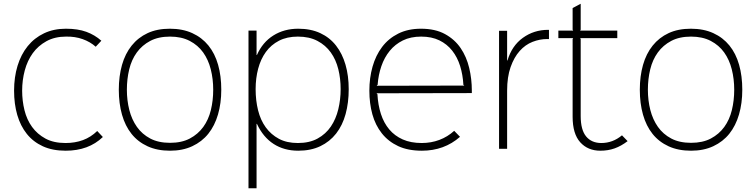

<svg xmlns="http://www.w3.org/2000/svg" viewBox="-20 -793 4030 1023"><path d="M528 -63Q452 10 330 10Q260 10 208.5 -13.5Q157 -37 123 -79.5Q89 -122 72 -180.5Q55 -239 55 -310Q55 -382 73.5 -442.5Q92 -503 127.5 -547Q163 -591 214.5 -615.5Q266 -640 331 -640Q395 -640 440 -623.5Q485 -607 520 -576L490 -544Q461 -570 420.5 -584.5Q380 -599 332 -598Q272 -598 227.5 -573.5Q183 -549 154.5 -509.5Q126 -470 112 -418Q98 -366 98 -310Q98 -256 110.5 -205.5Q123 -155 151 -116.5Q179 -78 222.5 -54.5Q266 -31 329 -31Q380 -31 422 -46.5Q464 -62 498 -95Z M1159 -315Q1159 -243 1141.5 -183Q1124 -123 1090 -80.5Q1056 -38 1004.5 -14Q953 10 886 10Q818 10 766.5 -13.5Q715 -37 681 -79.5Q647 -122 630 -182Q613 -242 613 -315Q613 -387 630 -447Q647 -507 681.5 -550Q716 -593 766.5 -616.5Q817 -640 885 -640Q953 -640 1004.5 -616.5Q1056 -593 1090.5 -550.5Q1125 -508 1142 -448Q1159 -388 1159 -315ZM1116 -315Q1116 -372 1103 -423.5Q1090 -475 1062.5 -513.5Q1035 -552 991 -575Q947 -598 886 -598Q824 -598 780.5 -575Q737 -552 709 -513.5Q681 -475 668.5 -423.5Q656 -372 656 -315Q656 -258 669 -207Q682 -156 709.5 -117Q737 -78 780.5 -55Q824 -32 886 -32Q948 -32 991.5 -55Q1035 -78 1063 -116.5Q1091 -155 1103.5 -206.5Q1116 -258 1116 -315Z M1838 -318Q1838 -246 1821.5 -185.5Q1805 -125 1771 -81.5Q1737 -38 1686.5 -14Q1636 10 1569 10Q1494 10 1438 -26Q1382 -62 1349 -133H1347V210H1304V-630H1347V-500H1349Q1379 -568 1436.5 -604Q1494 -640 1569 -640Q1636 -640 1686.5 -616.5Q1737 -593 1770.5 -550Q1804 -507 1821 -448Q1838 -389 1838 -318ZM1795 -318Q1795 -374 1782.5 -424.5Q1770 -475 1742.5 -513.5Q1715 -552 1671.5 -575Q1628 -598 1567 -598Q1509 -598 1466.5 -576Q1424 -554 1396.5 -516Q1369 -478 1355.5 -427Q1342 -376 1342 -318Q1342 -258 1355 -205.5Q1368 -153 1396 -114.5Q1424 -76 1466 -53.5Q1508 -31 1567 -31Q1629 -31 1672.5 -55Q1716 -79 1743 -119Q1770 -159 1782.5 -211Q1795 -263 1795 -318Z M2494 -297 1986 -296 1991 -291Q1994 -234 2009.5 -186Q2025 -138 2054 -103.5Q2083 -69 2126 -50Q2169 -31 2227 -31Q2277 -31 2321 -47.5Q2365 -64 2400 -96L2431 -64Q2389 -27 2338 -8.5Q2287 10 2228 10Q2154 10 2101.5 -14.5Q2049 -39 2014.5 -82.5Q1980 -126 1964 -184Q1948 -242 1948 -310Q1948 -378 1965 -438Q1982 -498 2016 -543Q2050 -588 2102 -614Q2154 -640 2223 -640Q2299 -640 2351 -611.5Q2403 -583 2434.5 -536.5Q2466 -490 2480 -431Q2494 -372 2494 -310ZM2454 -337 2449 -341Q2446 -395 2431.5 -441.5Q2417 -488 2389.5 -523Q2362 -558 2321 -578Q2280 -598 2224 -598Q2168 -598 2126.5 -577.5Q2085 -557 2056.5 -522Q2028 -487 2012 -440.5Q1996 -394 1992 -341L1987 -336Z M2905 -585H2895Q2856 -585 2817.5 -570Q2779 -555 2749 -521.5Q2719 -488 2700.5 -435.5Q2682 -383 2682 -310V0H2639V-629H2682V-471H2684Q2707 -549 2766 -591.5Q2825 -634 2900 -634H2905Z M3324 -41Q3290 -15 3255 -2.5Q3220 10 3179 10Q3112 10 3071.5 -35Q3031 -80 3031 -171V-585L3034 -590H2955V-630H3034L3031 -635V-750L3074 -773V-635L3071 -630H3269V-590H3071L3074 -585V-175Q3074 -101 3103 -66Q3132 -31 3184 -31Q3245 -31 3294 -72Z M3935 -315Q3935 -243 3917.5 -183Q3900 -123 3866 -80.5Q3832 -38 3780.5 -14Q3729 10 3662 10Q3594 10 3542.5 -13.5Q3491 -37 3457 -79.5Q3423 -122 3406 -182Q3389 -242 3389 -315Q3389 -387 3406 -447Q3423 -507 3457.5 -550Q3492 -593 3542.5 -616.5Q3593 -640 3661 -640Q3729 -640 3780.5 -616.5Q3832 -593 3866.5 -550.5Q3901 -508 3918 -448Q3935 -388 3935 -315ZM3892 -315Q3892 -372 3879 -423.5Q3866 -475 3838.5 -513.5Q3811 -552 3767 -575Q3723 -598 3662 -598Q3600 -598 3556.5 -575Q3513 -552 3485 -513.5Q3457 -475 3444.5 -423.5Q3432 -372 3432 -315Q3432 -258 3445 -207Q3458 -156 3485.5 -117Q3513 -78 3556.5 -55Q3600 -32 3662 -32Q3724 -32 3767.5 -55Q3811 -78 3839 -116.5Q3867 -155 3879.5 -206.5Q3892 -258 3892 -315Z"/></svg>

Font: TypoPRO Sinkin Sans
Style: 200 X Light
Weight: 200
Designer: Keith Bates
Foundry: K-Type
Version: Sinkin Sans (version 1.0)  by Keith Bates   •   © 2014   www